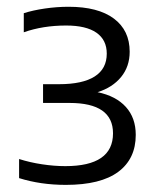

<svg xmlns="http://www.w3.org/2000/svg" viewBox="-20 -458 452 553"><path d="M371 -69.5Q371 -0.5 320.5 37Q270 74.5 169.5 74.5Q97 74.5 35 55V0Q66.5 10 101.2 15.2Q136 20.5 168 20.5Q305.5 20.5 305.5 -74Q305.5 -161.5 180.5 -161.5H104V-215.5H150Q218 -215.5 252.8 -237.8Q287.5 -260 287.5 -303.5Q287.5 -343 257.8 -363.8Q228 -384.5 170.5 -384.5Q103.5 -384.5 48.5 -365V-420Q75 -428.5 109.5 -433.5Q144 -438.5 177.5 -438.5Q262.5 -438.5 308 -404.5Q353.5 -370.5 353.5 -309Q353.5 -266.5 328.8 -236.2Q304 -206 261 -192.5Q314 -181.5 342.5 -150Q371 -118.5 371 -69.5Z"/></svg>

Font: Encode Sans Semi Expanded
Style: Regular
Weight: 400
Width: 6
Designer: Multiple Designers
Foundry: Impallari Type
Version: Version 2.000